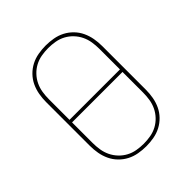

<svg xmlns="http://www.w3.org/2000/svg" viewBox="-206 -873 1012 1012"><g transform="rotate(-45 300.0 -367.5)"><path d="M300 8Q272 8 243.5 3Q215 -2 190 -15Q165 -28 145 -48.5Q125 -69 113 -94.5Q101 -120 96 -148Q91 -176 91 -205V-530Q91 -559 96 -587Q101 -615 113 -640.5Q125 -666 145 -686.5Q165 -707 190 -720Q215 -733 243.5 -738Q272 -743 300 -743Q328 -743 356.5 -738Q385 -733 410 -720Q435 -707 455 -686.5Q475 -666 487 -640.5Q499 -615 504 -587Q509 -559 509 -530V-205Q509 -176 504 -148Q499 -120 487 -94.5Q475 -69 455 -48.5Q435 -28 410 -15Q385 -2 356.5 3Q328 8 300 8ZM488 -377V-530Q488 -556 484 -581.5Q480 -607 469 -630Q458 -653 440 -672Q422 -691 399.5 -703Q377 -715 351.5 -719.5Q326 -724 300 -724Q274 -724 248.5 -719.5Q223 -715 200.5 -703Q178 -691 160 -672Q142 -653 131 -630Q120 -607 116 -581.5Q112 -556 112 -530V-377ZM300 -11Q326 -11 351.5 -15.5Q377 -20 399.5 -32Q422 -44 440 -63Q458 -82 469 -105Q480 -128 484 -153.5Q488 -179 488 -205V-358H112V-205Q112 -179 116 -153.5Q120 -128 131 -105Q142 -82 160 -63Q178 -44 200.5 -32Q223 -20 248.5 -15.5Q274 -11 300 -11Z"/></g></svg>

Font: Iosevka Thin Extended
Style: Regular
Weight: 100
Width: 7
Monospace: yes
Designer: Belleve Invis
Foundry: Belleve Invis
Version: Version 32.5.0; ttfautohint (v1.8.4)